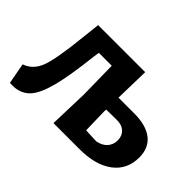

<svg xmlns="http://www.w3.org/2000/svg" viewBox="-95 -670 885 885"><g transform="rotate(45 348.0 -227.0)"><path d="M24 11 5 -91Q55 -108 76 -163Q97 -218 113 -373L123 -463L122 -465H430L426 -295H527Q606 -295 647.5 -262.5Q689 -230 689 -168Q689 -89 630 -44.5Q571 0 467 0H297L303 -192L300 -377H216L212 -351Q196 -209 176.5 -134Q157 -59 129 -26.5Q101 6 54 11ZM424 -205 427 -83 496 -80Q528 -86 545.5 -105.5Q563 -125 563 -153Q563 -183 543.5 -200.5Q524 -218 490 -217L425 -216Z"/></g></svg>

Font: Alegreya Sans
Style: Bold
Weight: 700
Designer: Juan Pablo del Peral
Foundry: Huerta Tipografica
Version: Version 2.007